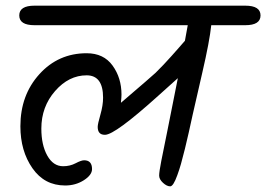

<svg xmlns="http://www.w3.org/2000/svg" viewBox="-20 -665 940 678"><path d="M102 -645H846Q900 -645 900 -610.5Q900 -576 846 -576H726Q720 -519 694.5 -409Q669 -299 660.5 -260.5Q652 -222 646.5 -197Q641 -172 633 -139.5Q625 -107 619 -86Q613 -65 606 -46Q592 -7 581 -7Q569 -7 555.5 -19.5Q542 -32 542 -45Q542 -58 549.5 -96.5Q557 -135 571 -203Q586 -276 608 -389Q557 -343 539 -327Q386 -189 351 -189H350Q325 -189 325 -217Q325 -227 334.5 -260Q344 -293 344 -320Q344 -399 286 -399Q223 -399 174.5 -343.5Q126 -288 126 -211Q126 -153 147 -115.5Q168 -78 203 -78Q227 -78 247 -88.5Q267 -99 277 -99Q305 -99 305 -68Q305 -47 276 -28.5Q247 -10 210 -10Q137 -10 94.5 -71Q52 -132 52 -219Q52 -329 119 -403Q186 -477 286 -477Q346 -477 377.5 -433.5Q409 -390 409 -331Q409 -322 407 -302Q518 -397 529.5 -408Q541 -419 557.5 -436.5Q574 -454 585.5 -467Q597 -480 612.5 -497.5Q628 -515 633 -521L643 -576H102Q48 -576 48 -610.5Q48 -645 102 -645Z"/></svg>

Font: Kalam
Style: Regular
Weight: 400
Designer: Lipi Raval (Devanagari and Latin), Jonny Pinhorn (Latin)
Foundry: Indian Type Foundry
Version: Version 2.001;PS 1.0;hotconv 1.0.79;makeotf.lib2.5.61930; tt